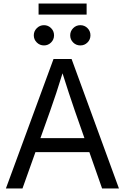

<svg xmlns="http://www.w3.org/2000/svg" viewBox="-20 -1059 702 1079"><path d="M13.2 0 280.8 -727.5H382.3L648.4 0H553.7L400.4 -437Q385.7 -479.5 366.9 -536.4Q348.1 -593.3 319.3 -684.6H343.3Q314.9 -592.8 296.1 -535.9Q277.3 -479 262.2 -437L106.4 0ZM150.4 -204.1V-282.7H510.7V-204.1ZM431.6 -803.7Q407.7 -803.7 391.1 -820.3Q374.5 -836.9 374.5 -860.4Q374.5 -883.8 391.1 -900.6Q407.7 -917.5 431.6 -917.5Q455.1 -917.5 471.7 -900.9Q488.3 -884.3 488.3 -860.4Q488.3 -836.9 471.7 -820.3Q455.1 -803.7 431.6 -803.7ZM227.1 -803.7Q203.6 -803.7 186.8 -820.3Q169.9 -836.9 169.9 -860.4Q169.9 -883.8 186.8 -900.6Q203.6 -917.5 227.1 -917.5Q250.5 -917.5 267.1 -900.9Q283.7 -884.3 283.7 -860.4Q283.7 -836.9 267.1 -820.3Q250.5 -803.7 227.1 -803.7ZM466.8 -1039.1V-977.1H196.8V-1039.1Z"/></svg>

Font: Inter 28pt
Style: Regular
Weight: 400
Designer: Rasmus Andersson
Foundry: rsms
Version: Version 4.001;git-66647c0bb